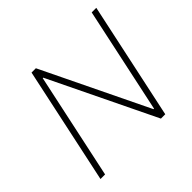

<svg xmlns="http://www.w3.org/2000/svg" viewBox="-163 -876 1065 1065"><g transform="rotate(-45 369.0 -344.0)"><path d="M61 0 208 -688H242L543 -66H547L680 -688H716L569 0H535L234 -622H230L97 0Z"/></g></svg>

Font: Saira Thin
Style: Italic
Weight: 100
Italic angle: -12°
Designer: Hector Gatti with collaboration of the Omnibus-Type team
Foundry: Omnibus-Type
Version: Version 1.101